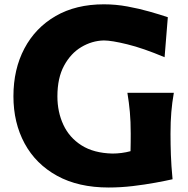

<svg xmlns="http://www.w3.org/2000/svg" viewBox="-20 -837 856 872"><path d="M572.8 -150.4Q573.2 -171.9 573.5 -191.2Q573.7 -210.4 573.7 -230Q573.7 -285.2 569.8 -328.1Q565.9 -371.1 558.6 -415.5H769.5Q761.7 -371.1 758.1 -328.1Q754.4 -285.2 754.4 -230Q754.4 -182.1 756.1 -133.8Q757.8 -85.4 763.7 -22.9Q733.9 -16.1 686 -7.3Q638.2 1.5 582.8 8.1Q527.3 14.6 473.6 14.6Q335.9 14.6 239.3 -38.6Q142.6 -91.8 91.8 -185.5Q41 -279.3 41 -399.9Q41 -522.5 90.8 -616.7Q140.6 -710.9 232.7 -764.2Q324.7 -817.4 452.1 -817.4Q505.9 -817.4 558.8 -807.6Q611.8 -797.9 658.9 -784.4Q706.1 -771 742.2 -758.8L727.5 -577.1Q629.9 -618.2 558.3 -635.7Q486.8 -653.3 451.2 -653.3Q397.5 -651.9 349.4 -623.3Q301.3 -594.7 271 -538.8Q240.7 -482.9 240.7 -399.4Q240.7 -328.6 267.8 -270.3Q294.9 -211.9 350.3 -176.8Q405.8 -141.6 490.7 -139.6Q510.7 -139.6 532 -142.3Q553.2 -145 572.8 -150.4Z"/></svg>

Font: Pinar DS4-Bold
Style: Regular
Weight: 700
Designer: Amin Abedi
Version: Version 2.000